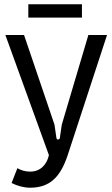

<svg xmlns="http://www.w3.org/2000/svg" viewBox="-20 -863 523 895"><path d="M120 12C212 12 261 -37 295 -138L479 -700H392L268 -282L259 -220C257 -210 244 -210 243 -220L234 -282L92 -700H5L208 -140C199 -98 170 -63 121 -63C98 -63 78 -69 61 -79L34 -10C59 3 91 12 120 12ZM112 -781H362V-843H112Z"/></svg>

Font: Finlandica
Style: Regular
Weight: 400
Designer: Niklas Ekholm, Juho Hiilivirta, Jaakko Suomalainen
Foundry: Helsinki Type Studio
Version: Version 2.000;Glyphs 3.2 (3202)